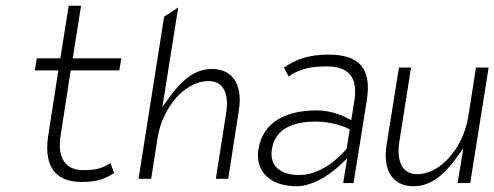

<svg xmlns="http://www.w3.org/2000/svg" viewBox="-20 -652 1720 668"><path d="M101 -407H183L147 -175C133 -72 174 -19 263 -19C322 -19 347 -31 377 -50L364 -85C342 -70 321 -60 270 -60C204 -60 179 -107 191 -181L226 -407H395L402 -449H233L262 -632H219L190 -449H108Z M462 -30H506L528 -171C537 -230 564 -279 594 -313C621 -343 661 -370 706 -370C762 -370 776 -319 767 -260L731 -30H774L811 -268C825 -357 790 -412 717 -412C657 -412 612 -371 575 -321L545 -280L600 -626L551 -594Z M879 -132C867 -55 921 -4 1012 -4C1085 -4 1157 -72 1157 -72L1188 -101L1174 -15H1210L1256 -302C1274 -414 1230 -462 1123 -462C1053 -462 1009 -445 968 -417L984 -386C1023 -413 1063 -421 1117 -421C1191 -421 1226 -385 1213 -302L1202 -234L1183 -244C1183 -244 1136 -268 1083 -268C977 -268 894 -229 879 -132ZM926 -133C938 -211 1013 -229 1077 -229C1145 -229 1186 -207 1197 -202L1186 -134C1182 -130 1112 -43 1021 -43C962 -43 916 -70 926 -133Z M1325 -148C1311 -59 1346 -4 1419 -4C1479 -4 1525 -45 1562 -95L1592 -136L1572 -15H1616L1680 -417H1636L1609 -245C1599 -185 1572 -136 1542 -103C1515 -73 1476 -46 1431 -46C1376 -46 1360 -97 1369 -156L1410 -417H1368Z"/></svg>

Font: Charger Sport
Style: HLNrwObl
Weight: 100
Designer: Jasper
Foundry: Cannot Into Space Fonts
Version: Version 1.1